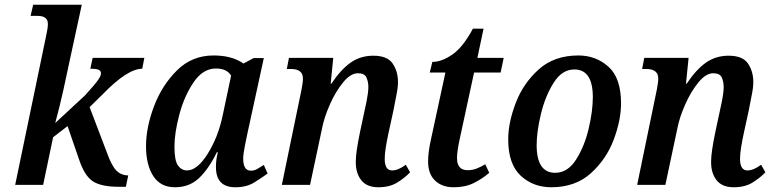

<svg xmlns="http://www.w3.org/2000/svg" viewBox="-20 -780 3260 810"><path d="M521 -40Q491 -40 470.5 -61Q450 -82 430 -139L358 -328L415 -384Q518 -490 580 -490L589 -536H371L361 -490Q389 -490 397.5 -485Q406 -480 406 -470Q406 -460 393 -441.5Q380 -423 339 -378L213 -261Q231 -327 247.5 -401Q264 -475 277 -538L325 -760H120L109 -713H139Q182 -713 182 -679Q182 -668 179.5 -654Q177 -640 173 -621L44 0H162L204 -201L265 -248L315 -103Q338 -36 373.5 -14Q409 8 481 8H511Z M718 10Q779 10 820 -29Q861 -68 895 -138H899Q895 -121 893 -107Q891 -93 891 -75Q891 10 973 10Q1020 10 1053 -10.5Q1086 -31 1109 -48L1093 -84Q1077 -74 1065 -67Q1053 -60 1038 -60Q1006 -60 1006 -111Q1006 -130 1013.5 -167Q1021 -204 1024 -218L1093 -535H1050L1007 -512Q959 -546 881 -546Q790 -546 726.5 -483Q663 -420 629.5 -331Q596 -242 596 -163Q596 -85 626.5 -37.5Q657 10 718 10ZM769 -61Q746 -61 731 -81.5Q716 -102 716 -161Q716 -219 736.5 -296.5Q757 -374 796.5 -432.5Q836 -491 891 -491Q937 -491 955 -461L919 -291Q900 -201 856 -131Q812 -61 769 -61Z M1576 10Q1624 10 1656 -10Q1688 -30 1710 -53L1692 -85Q1660 -61 1634 -61Q1603 -61 1603 -110Q1603 -130 1607.5 -158Q1612 -186 1618 -214L1640 -315Q1645 -344 1652 -377Q1659 -410 1659 -434Q1659 -479 1636.5 -512Q1614 -545 1555 -545Q1501 -545 1459.5 -516Q1418 -487 1378 -427H1375L1386 -536H1199L1190 -489H1207Q1258 -489 1258 -449Q1258 -438 1256 -426Q1254 -414 1252 -402L1169 0H1288L1339 -240Q1348 -286 1372 -340Q1396 -394 1427.5 -432.5Q1459 -471 1490 -471Q1518 -471 1526 -453Q1534 -435 1534 -413Q1534 -390 1526 -350Q1518 -310 1514 -294L1499 -224Q1481 -137 1481 -100Q1480 -51 1503.5 -20.5Q1527 10 1576 10Z M1894 10Q1943 10 1979 -8Q2015 -26 2044 -51L2027 -87Q2009 -76 1991 -69Q1973 -62 1953 -62Q1908 -62 1908 -113Q1908 -143 1921 -201L1980 -474H2092L2105 -536H1994L2020 -659H1975Q1933 -580 1887 -549Q1841 -518 1804 -519L1793 -474H1859L1799 -196Q1786 -139 1786 -99Q1786 -46 1815.5 -18Q1845 10 1894 10Z M2306 10Q2407 10 2472.5 -49Q2538 -108 2569 -190.5Q2600 -273 2600 -344Q2600 -451 2547 -498.5Q2494 -546 2420 -546Q2318 -546 2252.5 -487Q2187 -428 2155.5 -345Q2124 -262 2124 -192Q2124 -88 2176.5 -39Q2229 10 2306 10ZM2322 -51Q2244 -51 2244 -168Q2244 -224 2262 -299Q2280 -374 2315.5 -430.5Q2351 -487 2403 -487Q2481 -487 2481 -370Q2481 -312 2463.5 -237.5Q2446 -163 2410.5 -107Q2375 -51 2322 -51Z M3075 10Q3123 10 3155 -10Q3187 -30 3209 -53L3191 -85Q3159 -61 3133 -61Q3102 -61 3102 -110Q3102 -130 3106.5 -158Q3111 -186 3117 -214L3139 -315Q3144 -344 3151 -377Q3158 -410 3158 -434Q3158 -479 3135.5 -512Q3113 -545 3054 -545Q3000 -545 2958.5 -516Q2917 -487 2877 -427H2874L2885 -536H2698L2689 -489H2706Q2757 -489 2757 -449Q2757 -438 2755 -426Q2753 -414 2751 -402L2668 0H2787L2838 -240Q2847 -286 2871 -340Q2895 -394 2926.5 -432.5Q2958 -471 2989 -471Q3017 -471 3025 -453Q3033 -435 3033 -413Q3033 -390 3025 -350Q3017 -310 3013 -294L2998 -224Q2980 -137 2980 -100Q2979 -51 3002.5 -20.5Q3026 10 3075 10Z"/></svg>

Font: Noto Serif SemiCondensed Semi
Style: Italic
Weight: 600
Width: 4
Italic angle: -12°
Designer: Monotype Design Team
Foundry: Monotype Imaging Inc.
Version: Version 1.901